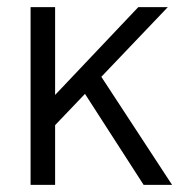

<svg xmlns="http://www.w3.org/2000/svg" viewBox="-20 -520 512 540"><path d="M384 0 219 -256 135 -168V0H66V-500H135V-253L369 -500H452L265 -304L464 0Z"/></svg>

Font: Sarabun Light
Style: Regular
Weight: 300
Designer: Suppakit Chalermlarp | Katatrad Co.,Ltd.
Foundry: Cadson Demak Co.,Ltd.
Version: Version 1.000; ttfautohint (v1.6)